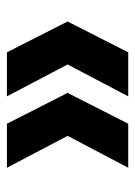

<svg xmlns="http://www.w3.org/2000/svg" viewBox="62 -572 390 554"><g transform="rotate(-90 257.0 -295.0)"><path d="M177 -120H50L142 -295L50 -470H177L266 -295ZM383 -120H256L348 -295L256 -470H383L472 -295Z"/></g></svg>

Font: DM Sans 12pt
Style: Bold
Weight: 700
Version: Version 4.004;gftools[0.9.30]